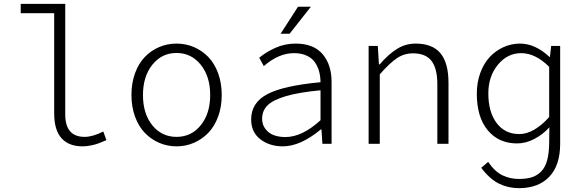

<svg xmlns="http://www.w3.org/2000/svg" viewBox="-20 -749 3038 1000"><path d="M410.2 13.2Q337.9 13.2 300 -29.5Q262.2 -72.3 262.2 -158.2V-680.2H87.9V-729H319.8V-152.8Q319.8 -36.1 420.9 -36.1Q462.4 -36.1 518.1 -64L534.2 -19Q504.4 -6.8 492.9 -2.2Q481.4 2.4 457.5 7.8Q433.6 13.2 410.2 13.2Z M664.6 -253.9Q664.6 -316.4 683.3 -367.7Q702.1 -418.9 734.4 -452.4Q766.6 -485.8 809.1 -503.9Q851.6 -522 899.4 -522Q947.3 -522 989.7 -503.9Q1032.2 -485.8 1064.7 -452.4Q1097.2 -418.9 1116 -367.7Q1134.8 -316.4 1134.8 -253.9Q1134.8 -192.4 1116 -141.4Q1097.2 -90.3 1064.7 -56.9Q1032.2 -23.4 989.7 -5.1Q947.3 13.2 899.4 13.2Q851.6 13.2 809.1 -5.1Q766.6 -23.4 734.4 -56.9Q702.1 -90.3 683.3 -141.4Q664.6 -192.4 664.6 -253.9ZM1074.7 -253.9Q1074.7 -351.1 1025.4 -412.1Q976.1 -473.1 899.4 -473.1Q822.8 -473.1 773.7 -412.1Q724.6 -351.1 724.6 -253.9Q724.6 -156.7 773.4 -96.4Q822.3 -36.1 899.4 -36.1Q976.6 -36.1 1025.6 -96.7Q1074.7 -157.2 1074.7 -253.9Z M1441.4 -573.2 1532.2 -713.9H1599.1L1488.3 -573.2ZM1453.1 13.2Q1383.8 13.2 1335.9 -23.7Q1288.1 -60.5 1288.1 -127Q1288.1 -213.9 1371.8 -258.3Q1455.6 -302.7 1649.4 -320.8Q1648.9 -352.1 1641.8 -377.9Q1634.8 -403.8 1619.4 -425.5Q1604 -447.3 1576.4 -459.7Q1548.8 -472.2 1511.2 -472.2Q1431.2 -472.2 1354 -404.8L1330.1 -448.2Q1364.3 -477.1 1413.6 -499.5Q1462.9 -522 1520 -522Q1613.3 -522 1660.2 -467Q1707 -412.1 1707 -321.8V0H1659.2L1654.3 -75.2H1651.4Q1544.9 13.2 1453.1 13.2ZM1466.3 -35.2Q1554.2 -35.2 1649.4 -123V-278.8Q1535.6 -268.1 1467.8 -247.8Q1399.9 -227.5 1372.6 -199.5Q1345.2 -171.4 1345.2 -130.9Q1345.2 -98.6 1363.3 -76.2Q1381.3 -53.7 1407.7 -44.4Q1434.1 -35.2 1466.3 -35.2Z M1899.9 0V-509.8H1947.8L1953.6 -414.1H1958Q2002.9 -466.3 2047.4 -494.1Q2091.8 -522 2145 -522Q2232.4 -522 2274.2 -471.4Q2315.9 -420.9 2315.9 -317.9V0H2257.8V-310.1Q2257.8 -392.1 2227.5 -431.6Q2197.3 -471.2 2130.9 -471.2Q2085 -471.2 2047.4 -446Q2009.8 -420.9 1958 -361.8V0Z M2682.6 231Q2627.4 231 2579.6 207.8Q2531.7 184.6 2486.3 125L2522.5 94.2Q2557.1 145 2597.2 164.1Q2637.2 183.1 2682.6 183.1Q2722.2 183.1 2749.8 174.3Q2777.3 165.5 2798.3 144.5Q2819.3 123.5 2829.6 86.4Q2839.8 49.3 2840.3 -5.9L2841.3 -85.9Q2809.1 -49.8 2764.2 -25.9Q2719.2 -2 2673.3 -2Q2577.6 -2 2520.5 -70.3Q2463.4 -138.7 2463.4 -261.2Q2463.4 -319.8 2481.7 -369.6Q2500 -419.4 2531 -452.4Q2562 -485.4 2602.8 -503.7Q2643.6 -522 2688.5 -522Q2767.6 -522 2842.3 -452.1H2844.2L2850.6 -509.8H2897.5V0Q2897.5 112.3 2840.8 171.6Q2784.2 231 2682.6 231ZM2684.6 -50.8Q2760.3 -50.8 2840.3 -139.2V-400.9Q2769 -472.2 2694.3 -472.2Q2623 -472.2 2573.2 -411.9Q2523.4 -351.6 2523.4 -262.2Q2523.4 -166 2566.4 -108.4Q2609.4 -50.8 2684.6 -50.8Z"/></svg>

Font: Office Code Pro Light
Style: Regular
Weight: 300
Designer: Nathan Rutzky & Paul D. Hunt
Foundry: Adobe Systems Incorporated
Version: Version 1.004;PS 001.004;hotconv 1.0.70;makeotf.lib2.5.58329